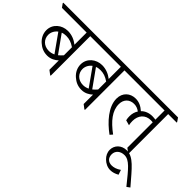

<svg xmlns="http://www.w3.org/2000/svg" viewBox="-105 -1175 1995 1995"><g transform="rotate(45 892.5 -178.0)"><path d="M237 -115C288 -115 328 -138 358 -166V-28L403 6H411V-575H536V-582L508 -623H-33V-614L-5 -575H358V-396C318 -427 270 -450 209 -450C121 -450 44 -387 44 -297C44 -246 67 -201 104 -168C140 -136 180 -115 237 -115ZM233 -401C278 -401 313 -389 358 -359V-241C344 -225 329 -210 314 -198L176 -391C193 -398 212 -401 233 -401ZM92 -276C92 -314 111 -350 143 -374L282 -178C261 -168 238 -162 214 -162C139 -162 92 -214 92 -276Z M740 -115C791 -115 831 -138 861 -166V-28L906 6H914V-575H1039V-582L1011 -623H470V-614L498 -575H861V-396C821 -427 773 -450 712 -450C624 -450 547 -387 547 -297C547 -246 570 -201 607 -168C643 -136 683 -115 740 -115ZM736 -401C781 -401 816 -389 861 -359V-241C847 -225 832 -210 817 -198L679 -391C696 -398 715 -401 736 -401ZM595 -276C595 -314 614 -350 646 -374L785 -178C764 -168 741 -162 717 -162C642 -162 595 -214 595 -276Z M1277 8 1302 -20C1187 -105 1120 -188 1120 -286C1120 -357 1167 -400 1231 -400C1262 -400 1287 -391 1314 -371C1297 -345 1287 -313 1287 -276C1287 -256 1288 -242 1293 -221L1350 -205C1346 -222 1344 -241 1344 -262C1344 -346 1394 -403 1476 -403C1486 -403 1495 -402 1503 -401V-28L1549 6H1556V-575H1681V-582L1653 -623H973V-614L1001 -575H1503V-440C1490 -442 1474 -444 1456 -444C1408 -444 1364 -427 1334 -396C1295 -431 1254 -451 1204 -451C1125 -451 1062 -397 1062 -309C1062 -188 1168 -72 1277 8Z M1541 263C1575 263 1605 253 1637 235L1619 182C1581 209 1547 218 1517 218C1468 218 1436 187 1436 136C1436 83 1478 47 1537 47C1609 47 1662 116 1784 267L1818 242C1683 86 1617 -5 1520 -5C1439 -5 1389 52 1389 116C1389 156 1406 188 1433 215C1461 243 1500 263 1541 263Z"/></g></svg>

Font: Noto Serif Devanagari Light
Style: Regular
Weight: 300
Designer: Universal Thirst, Indian Type Foundry and the Monotype Design Team
Foundry: Monotype Imaging Inc.
Version: Version 2.004